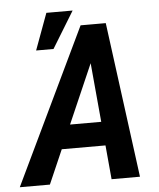

<svg xmlns="http://www.w3.org/2000/svg" viewBox="-95 -828 723 875"><g transform="rotate(-5 267.0 -390.5)"><path d="M356 -592.3 97.7 0H-40L300.3 -710.9H387.2ZM379.9 0 324.7 -603.5 333 -710.9H415.5L509.8 0ZM428.7 -264.6 409.2 -155.8H92.3L111.8 -264.6ZM88.4 -614.3 149.9 -781.2H270L168 -614.3Z"/></g></svg>

Font: Roboto Condensed SemiBold
Style: Italic
Weight: 600
Italic angle: -12°
Designer: Christian Robertson
Foundry: Google
Version: Version 3.008; 2023